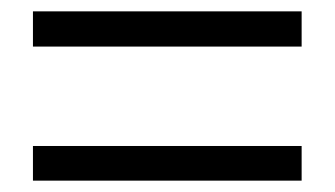

<svg xmlns="http://www.w3.org/2000/svg" viewBox="-20 -537 589 338"><path d="M38 -455H511V-517H38ZM38 -219H511V-280H38Z"/></svg>

Font: Noto Sans CJK JP DemiLight
Style: Regular
Weight: 350
Designer: Ryoko NISHIZUKA (kana & ideographs); Paul D. Hunt (Latin, Greek & Cyrillic); Wenlong ZHANG (bopomofo); Sandoll Communica
Foundry: Adobe Systems Incorporated
Version: Version 1.004;PS 1.004;hotconv 1.0.82;makeotf.lib2.5.63406